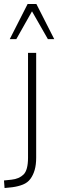

<svg xmlns="http://www.w3.org/2000/svg" viewBox="-63 -753 293 966"><path d="M-40 193 -43 155 -5 151Q33 147 55.5 125Q78 103 78 40V-487H119V40Q119 76 111.5 102Q104 128 90 147Q76 166 52.5 175.5Q29 185 -1 189ZM-14 -556 76 -733H120L210 -556H178L98 -696L19 -556Z"/></svg>

Font: Nunito Sans 10pt Condensed ExtraLight
Style: Regular
Weight: 250
Width: 3
Designer: Vernon Adams
Foundry: Vernon Adams
Version: Version 3.101;gftools[0.9.27]